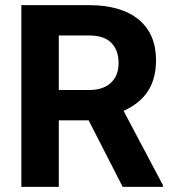

<svg xmlns="http://www.w3.org/2000/svg" viewBox="-20 -731 678 751"><path d="M210 -378.9H328.1Q383.3 -378.9 413.6 -407Q443.8 -435.1 443.8 -484.4Q443.8 -534.7 415.3 -563.5Q386.7 -592.3 327.6 -592.3H210ZM326.7 -260.3H210V0H63.5V-710.9H327.6Q453.6 -710.9 522 -654.8Q590.3 -598.6 590.3 -496.1Q590.3 -423.3 558.8 -374.8Q527.3 -326.2 463.4 -297.4L617.2 -6.8V0H460Z"/></svg>

Font: MAUL Bold
Style: Bold
Weight: 700
Designer: MAUL
Version: Version 1.0; 2020; ttfautohint (v1.8.3)